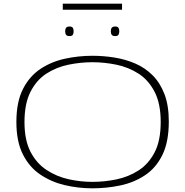

<svg xmlns="http://www.w3.org/2000/svg" viewBox="-20 -1013 1006 1043"><path d="M482 10Q406 10 333 -7Q260 -24 200 -64Q140 -104 104.5 -174Q69 -244 69 -350Q69 -459 104.5 -529Q140 -599 199.5 -638.5Q259 -678 332.5 -694Q406 -710 482 -710Q542 -710 601.5 -700.5Q661 -691 714.5 -668Q768 -645 809 -604Q850 -563 873.5 -501.5Q897 -440 897 -353Q897 -242 862 -171Q827 -100 767 -60.5Q707 -21 633 -5.5Q559 10 482 10ZM482 -25Q547 -25 612.5 -38.5Q678 -52 732.5 -87Q787 -122 820 -185.5Q853 -249 853 -350Q853 -450 820 -514Q787 -578 732.5 -613Q678 -648 612.5 -661.5Q547 -675 482 -675Q417 -675 351.5 -661.5Q286 -648 232 -613Q178 -578 145.5 -514Q113 -450 113 -350Q113 -252 145.5 -189Q178 -126 232.5 -90Q287 -54 352 -39.5Q417 -25 482 -25ZM606 -817Q592 -817 587 -824Q582 -831 582 -843Q582 -855 587 -862Q592 -869 606 -869Q619 -869 623.5 -862Q628 -855 628 -843Q628 -831 623.5 -824Q619 -817 606 -817ZM358 -817Q344 -817 339 -824Q334 -831 334 -843Q334 -855 339 -862Q344 -869 358 -869Q371 -869 375.5 -862Q380 -855 380 -843Q380 -831 375.5 -824Q371 -817 358 -817ZM321 -960V-993H643V-960Z"/></svg>

Font: Georama Extended ExtraLight
Style: Regular
Weight: 200
Width: 7
Designer: Jean-Baptiste Levee
Foundry: Production Type
Version: Version 1.000